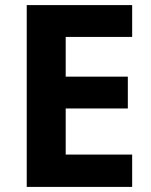

<svg xmlns="http://www.w3.org/2000/svg" viewBox="-20 -734 592 754"><path d="M499 0H85V-714H499V-589H238V-433H482V-308H238V-127H499Z"/></svg>

Font: Noto Sans Lao UI
Style: Regular
Weight: 400
Designer: Monotype Design Team
Foundry: Monotype Imaging Inc.
Version: Version 2.000